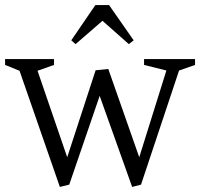

<svg xmlns="http://www.w3.org/2000/svg" viewBox="-25 -724 789 757"><path d="M211 13 52 -445 -5 -468V-491H188V-468L123 -445L240 -104L352 -447L402 -452L524 -104L631 -446L543 -468V-491H744V-468L681 -446L531 4L496 13L368 -346L248 4ZM273 -550 256 -565 351 -704H405L502 -565L483 -550L379 -642Z"/></svg>

Font: Manuale Light
Style: Regular
Weight: 300
Designer: Eduardo Tunni / Pablo Cosgaya
Foundry: Eduardo Tunni / Pablo Cosgaya
Version: Version 1.002